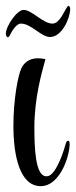

<svg xmlns="http://www.w3.org/2000/svg" viewBox="-28 -634 261 659"><path d="M144 -507C184 -507 213 -571 213 -604C213 -606 211 -614 207 -614C206 -614 205 -613 204 -612C193 -599 178 -553 152 -553C119 -553 82 -600 53 -600C30 -600 -8 -544 -8 -518C-8 -511 -4 -506 -1 -506C1 -506 2 -507 4 -510C14 -529 28 -553 44 -553C79 -553 113 -507 144 -507ZM112 5C172 5 207 -82 211 -135V-139C211 -148 209 -151 206 -151C203 -151 199 -147 198 -142C190 -113 180 -86 170 -67C155 -38 143 -29 132 -29H131C93 -29 90 -127 90 -197C90 -297 115 -384 128 -431C119 -433 110 -434 102 -434C71 -434 54 -417 46 -401C33 -375 18 -289 18 -203C18 -99 40 5 112 5Z"/></svg>

Font: Style Script
Style: Regular
Weight: 400
Designer: Robert E. Leuschke
Foundry: Robert E. Leuschke
Version: Version 1.010